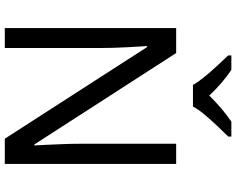

<svg xmlns="http://www.w3.org/2000/svg" viewBox="-112 -872 984 800"><g transform="rotate(90 380.0 -472.0)"><path d="M663 0H558L176 -593H172Q174 -558 177 -506Q180 -454 180 -399V0H97V-714H201L582 -123H586Q585 -139 583.5 -171Q582 -203 580.5 -241Q579 -279 579 -311V-714H663ZM334 -784Q321 -807 299 -833.5Q277 -860 253 -886Q229 -912 211 -931V-944H271Q297 -927 325 -903Q353 -879 378 -852Q405 -879 433 -903Q461 -927 487 -944H549V-931Q530 -912 505.5 -886Q481 -860 458.5 -833.5Q436 -807 424 -784Z"/></g></svg>

Font: Noto Sans Balinese
Style: Regular
Weight: 400
Designer: Aditya Bayu, David Williams
Foundry: David Williams
Version: Version 2.003